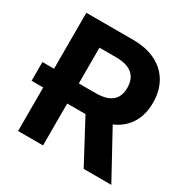

<svg xmlns="http://www.w3.org/2000/svg" viewBox="-164 -876 1004 1023"><g transform="rotate(30 338.0 -364.0)"><path d="M170.5 -267.8H8.2V-383.2H170.5ZM79.7 0V-727.5H366.2Q449 -727.5 507.3 -698.2Q565.5 -668.8 596.4 -615.4Q627.3 -561.9 627.3 -489.8Q627.3 -417.4 596.1 -365.2Q564.8 -313.1 505.6 -285.4Q446.3 -257.8 362.5 -257.8H170.7V-381.4H337.3Q381.8 -381.4 411 -393.6Q440.2 -405.7 454.6 -429.7Q468.9 -453.7 468.9 -489.8Q468.9 -526.2 454.5 -551Q440 -575.8 410.8 -588.6Q381.6 -601.4 336.9 -601.4H233.2V0ZM483.4 0 306.4 -331.2H472.3L653.3 0Z"/></g></svg>

Font: Inter
Style: Regular
Weight: 400
Designer: Rasmus Andersson
Foundry: rsms
Version: Version 4.000;git-8c9346024